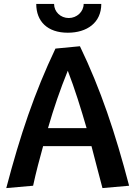

<svg xmlns="http://www.w3.org/2000/svg" viewBox="-20 -948 692 980"><path d="M149 0C164 -70 182 -137 200 -202H447C466 -130 484 -58 503 12L639 0C568 -271 494 -492 388 -712L263 -700C156 -475 83 -258 12 12ZM326 -587C362 -494 393 -394 422 -294H225C254 -395 287 -491 326 -587ZM407 -928C407 -888 372 -856 331 -856C289 -856 256 -888 256 -928H165C165 -839 222 -781 326 -781C424 -781 497 -832 497 -928Z"/></svg>

Font: CantoraOne
Style: Regular
Weight: 400
Designer: Pablo Impallari, Rodrigo Fuenzalida
Foundry: Pablo Impallari
Version: Version 1.001